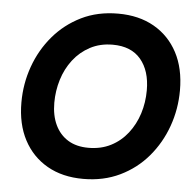

<svg xmlns="http://www.w3.org/2000/svg" viewBox="-52 -767 852 837"><g transform="rotate(5 374.0 -348.5)"><path d="M342 17Q251 17 184.5 -21Q118 -59 81.5 -128Q45 -197 45 -292Q45 -374 72 -449.5Q99 -525 149.5 -584.5Q200 -644 271 -679Q342 -714 432 -714Q523 -714 589.5 -676Q656 -638 692.5 -569Q729 -500 729 -404Q729 -322 702 -246.5Q675 -171 624.5 -111.5Q574 -52 502.5 -17.5Q431 17 342 17ZM353 -120Q408 -120 451 -142Q494 -164 524 -202.5Q554 -241 569.5 -289.5Q585 -338 585 -392Q585 -477 543 -527Q501 -577 420 -577Q365 -577 321.5 -554Q278 -531 248 -492Q218 -453 203 -404Q188 -355 188 -303Q188 -247 207.5 -206Q227 -165 263.5 -142.5Q300 -120 353 -120Z"/></g></svg>

Font: Hanken Grotesk ExtraBold
Style: Italic
Weight: 800
Italic angle: -8°
Designer: Alfredo Marco Pradil
Foundry: Hanken Design Co.
Version: Version 3.013